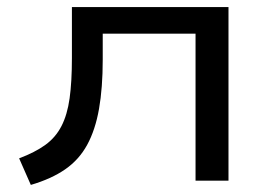

<svg xmlns="http://www.w3.org/2000/svg" viewBox="-20 -510 771 542"><path d="M67 12 34 -63Q79 -80 108 -101Q137 -122 153.5 -154Q170 -186 176.5 -232.5Q183 -279 183 -346V-490H625V0H532V-415H270V-342Q270 -262 259.5 -202.5Q249 -143 226 -101Q203 -59 164 -32Q125 -5 67 12Z"/></svg>

Font: Nunito Sans 10pt Expanded
Style: Regular
Weight: 400
Width: 7
Designer: Vernon Adams
Foundry: Vernon Adams
Version: Version 3.101;gftools[0.9.27]